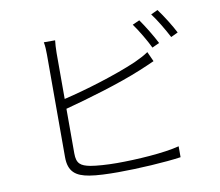

<svg xmlns="http://www.w3.org/2000/svg" viewBox="-86 -909 1172 1021"><g transform="rotate(-10 500.0 -398.5)"><path d="M722 -768 684 -751C711 -714 747 -653 766 -613L805 -631C784 -673 747 -733 722 -768ZM827 -805 790 -788C818 -751 851 -695 874 -651L912 -669C893 -707 854 -769 827 -805ZM263 -741H202C206 -721 207 -698 207 -673C207 -625 207 -205 207 -120C207 -41 246 -13 317 -1C357 6 416 8 472 8C580 8 730 -1 812 -13V-72C728 -50 580 -41 474 -41C422 -41 364 -45 331 -51C281 -61 259 -75 259 -131V-372C377 -403 558 -456 678 -506C706 -517 736 -531 759 -541L735 -594C713 -579 687 -566 659 -553C546 -504 375 -452 259 -425V-673C259 -701 261 -721 263 -741Z"/></g></svg>

Font: Noto Sans SC Light
Style: Regular
Weight: 300
Designer: Ryoko NISHIZUKA 西塚涼子 (kana, bopomofo & ideographs); Paul D. Hunt (Latin, Greek & Cyrillic); Sandoll Communications 산돌커뮤니
Foundry: Adobe
Version: Version 2.004;hotconv 1.0.118;makeotfexe 2.5.65603